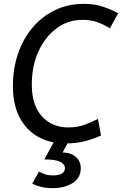

<svg xmlns="http://www.w3.org/2000/svg" viewBox="-20 -732 633 996"><path d="M406 -629Q333 -629 274 -585.5Q215 -542 180 -466.5Q145 -391 145 -293Q145 -185 198 -128Q251 -71 333 -71Q380 -71 416.5 -84Q453 -97 488 -115L504 -29Q467 -12 422 0Q377 12 320 12Q238 12 176.5 -23Q115 -58 81 -124.5Q47 -191 47 -286Q47 -376 73.5 -453.5Q100 -531 149 -589Q198 -647 265.5 -679.5Q333 -712 414 -712Q473 -712 518 -696Q563 -680 593 -663L550 -585Q520 -604 486.5 -616.5Q453 -629 406 -629ZM399 140Q399 191 357 217.5Q315 244 254 244Q220 244 194 237.5Q168 231 147 221L182 158Q198 167 215 172.5Q232 178 254 178Q317 178 317 139Q317 121 293.5 108Q270 95 210 95L262 0H336L305 59Q346 59 372.5 81.5Q399 104 399 140Z"/></svg>

Font: ABeeZee
Style: Italic
Weight: 400
Italic angle: -10°
Designer: Anja Meiners
Foundry: Anja Meiners
Version: Version 1.003; ttfautohint (v1.8.3)